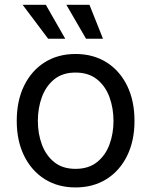

<svg xmlns="http://www.w3.org/2000/svg" viewBox="-20 -781 640 812"><path d="M299.3 11.7Q225.1 11.7 169.2 -23.4Q113.3 -58.6 82 -122.1Q50.8 -185.5 50.8 -269.5Q50.8 -355 82 -418.7Q113.3 -482.4 169.2 -517.6Q225.1 -552.7 299.3 -552.7Q374 -552.7 430.2 -517.6Q486.3 -482.4 517.6 -418.7Q548.8 -355 548.8 -269.5Q548.8 -185.5 517.6 -122.1Q486.3 -58.6 430.2 -23.4Q374 11.7 299.3 11.7ZM299.3 -66.9Q354.5 -66.9 390.1 -95.2Q425.8 -123.5 442.9 -169.7Q460 -215.8 460 -269.5Q460 -323.7 442.9 -370.4Q425.8 -417 390.1 -445.6Q354.5 -474.1 299.3 -474.1Q244.6 -474.1 209.5 -445.6Q174.3 -417 157.2 -370.6Q140.1 -324.2 140.1 -269.5Q140.1 -215.8 157.2 -169.7Q174.3 -123.5 209.5 -95.2Q244.6 -66.9 299.3 -66.9ZM343.8 -617.2 260.7 -760.7H358.4L415.5 -617.2ZM183.6 -617.2 75.7 -760.7H173.8L255.9 -617.2Z"/></svg>

Font: Atlassian Sans
Style: Regular
Weight: 400
Designer: Rasmus Andersson
Foundry: Modifications by Atlassian Pty Ltd, manufactured by rsms
Version: Version 4.001;git-9221beed3